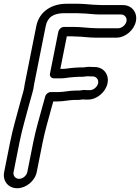

<svg xmlns="http://www.w3.org/2000/svg" viewBox="-27 -764 743 1020"><path d="M154.3 -317 215.8 -625C225.3 -672.8 256.8 -694 315.5 -694H379.5C387.4 -694 395.8 -693 404.4 -693C432.4 -693 469 -687 502.2 -687H616.2C635.2 -687 648.8 -670.1 645 -651C641.1 -631.6 620.1 -614 601.6 -614H487.6C446.6 -614 408.2 -621 365 -621H313C297.8 -621 285.1 -606.7 283 -596L238.5 -373C235.4 -357.9 247.7 -348 258.5 -348H301.5C316.3 -348 331.7 -351.4 338.8 -352.1C351.3 -353.3 379.9 -356 390.1 -356H410.1C419.2 -356 429.9 -358.8 437.9 -359C443.1 -358.3 448.4 -358 454.5 -358H465.5C484.5 -358 498.1 -341.1 494.3 -322C490.4 -302.6 469.4 -285 450.9 -285H439.9C432.6 -285 426.9 -285.3 423.2 -285.8C413.2 -287.1 403.1 -283 392.5 -283H376.5C341.4 -283 312.2 -275 286.9 -275H242.9C229.9 -275 216.9 -264.6 213.4 -252L199.4 -201.8C182.9 -140.1 163.4 -77.1 149.8 -9L118.1 150C114.2 169.2 94.1 186 74.4 186C54.6 186 41.2 169.2 45.1 150L76.8 -9C90.4 -77.4 110.3 -142.4 127.5 -208.2L144.8 -269.9C147.2 -278.4 149 -285.6 150.3 -292C152 -300.6 152.7 -309.1 154.3 -317ZM449.7 -409C439 -409 430.8 -408.3 417.6 -406H400.1C384.5 -406 356.9 -403.2 343.7 -401.9C331.8 -400.7 317.9 -398 311.5 -398H293.5L328 -571H355C363.2 -571 370.3 -570 377.8 -570C408.9 -570 443.4 -564 477.6 -564H591.6C639.2 -564 685.7 -604.4 695 -651C704.4 -698 673.2 -737 626.1 -737H512.1C504.8 -737 497.7 -738 490.3 -738C462.1 -738 424.7 -744 389.5 -744H325.5C251.6 -744 182 -706.2 165.8 -625L104.3 -317C102.6 -308.6 101.3 -300.2 100.1 -291.1C99.3 -287.4 97.8 -281.1 95.8 -274L78.3 -211.8C61.2 -146.4 41.2 -81 26.8 -9L-4.9 150C-14.4 197.4 17.2 236 64.4 236C111.6 236 158.6 197.4 168.1 150L199.8 -9C212.7 -73.4 231.9 -135.7 248.5 -198.2L256 -225H276.9C311.4 -225 340.4 -233 366.5 -233H382.5C392.3 -233 400.9 -233.8 411.4 -235.7C416.5 -235.3 423.1 -235 429.9 -235H440.9C488.5 -235 535 -275.4 544.3 -322C553.7 -369 522.5 -408 475.5 -408H464.5C456.6 -408 455.2 -409 449.7 -409Z"/></svg>

Font: Smoothie
Style: OutlineIt
Weight: 400
Foundry: Cannot Into Space Fonts
Version: Version 0.8